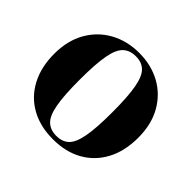

<svg xmlns="http://www.w3.org/2000/svg" viewBox="-129 -642 803 803"><g transform="rotate(45 272.5 -240.5)"><path d="M273 15Q197 15 141 -16.5Q85 -48 54.5 -106Q24 -164 24 -242Q24 -320 56.5 -377Q89 -434 145.5 -465Q202 -496 273 -496Q344 -496 400 -465.5Q456 -435 488.5 -378Q521 -321 521 -242Q521 -163 490.5 -105.5Q460 -48 404.5 -16.5Q349 15 273 15ZM273 -5Q308 -5 329 -25Q350 -45 359.5 -96Q369 -147 369 -240Q369 -334 359.5 -385Q350 -436 329 -456Q308 -476 273 -476Q238 -476 216.5 -456Q195 -436 185.5 -385Q176 -334 176 -240Q176 -147 185.5 -96Q195 -45 216.5 -25Q238 -5 273 -5Z"/></g></svg>

Font: DM Serif Display
Style: Regular
Weight: 400
Designer: Colophon Foundry, Frank Grießhammer
Foundry: Colophon Foundry
Version: Version 5.200; ttfautohint (v1.8.3)